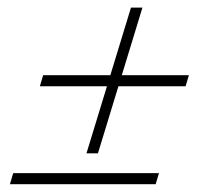

<svg xmlns="http://www.w3.org/2000/svg" viewBox="-20 -474 565 494"><path d="M317 -454.5H346.5L232 -79.5H202.5ZM91 -280.5H466L457.5 -252H82.5ZM14 -28.5H389L380.5 0H5.5Z"/></svg>

Font: Newsreader 36pt Light
Style: Italic
Weight: 300
Italic angle: -17°
Designer: Hugues Gentile
Foundry: Production Type
Version: Version 1.003